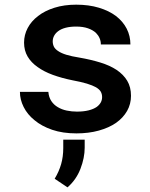

<svg xmlns="http://www.w3.org/2000/svg" viewBox="-20 -558 640 818"><path d="M415 -144Q415 -131.8 409.2 -121.3Q403.3 -110.8 392.1 -102.5Q378.9 -93.3 357.7 -87.9Q336.4 -82.5 307.6 -82.5Q285.6 -82.5 264.4 -86.9Q243.2 -91.3 226.1 -101.6Q209.5 -111.3 198.7 -127.4Q188 -143.6 186 -166.5H64.9Q64.9 -133.8 80.8 -102.1Q96.7 -70.3 127 -45.9Q157.2 -20.5 202.1 -5.1Q247.1 10.3 305.7 10.3Q357.9 10.3 401.1 -1.7Q444.3 -13.7 474.6 -34.7Q504.9 -56.2 521.5 -85.4Q538.1 -114.7 538.1 -149.9Q538.1 -187 522 -213.9Q505.9 -240.7 476.6 -260.3Q447.8 -279.3 407.2 -291.7Q366.7 -304.2 318.8 -312.5Q284.7 -317.9 262.7 -324.7Q240.7 -331.5 228 -340.3Q214.8 -348.6 209.7 -359.1Q204.6 -369.6 204.6 -381.8Q204.6 -394.5 210.7 -405.8Q216.8 -417 228 -425.3Q240.2 -434.6 259.5 -439.7Q278.8 -444.8 304.7 -444.8Q333.5 -444.8 354.5 -437.5Q375.5 -430.2 388.7 -418Q398.9 -407.7 404.3 -395.3Q409.7 -382.8 409.7 -368.7H535.6Q535.6 -404.8 519.8 -435.8Q503.9 -466.8 474.1 -489.7Q444.3 -512.2 401.4 -525.1Q358.4 -538.1 304.7 -538.1Q253.4 -538.1 212.2 -525.1Q170.9 -512.2 142.1 -489.7Q113.3 -467.8 97.9 -438.5Q82.5 -409.2 82.5 -376.5Q82.5 -342.8 97.7 -317.1Q112.8 -291.5 140.1 -272.5Q167 -252.9 205.1 -239Q243.2 -225.1 289.6 -215.8Q326.2 -209 350.3 -201.7Q374.5 -194.3 389.2 -186Q403.8 -177.2 409.4 -167.2Q415 -157.2 415 -144ZM340.8 71.3V37.1H249.5V72.8Q249.5 109.4 240.5 141.1Q231.4 172.9 212.9 203.6L267.6 240.2Q304.7 208 322.8 161.1Q340.8 114.3 340.8 71.3Z"/></svg>

Font: Roboto Mono SemiBold
Style: Regular
Weight: 600
Monospace: yes
Designer: Google
Version: Version 3.000